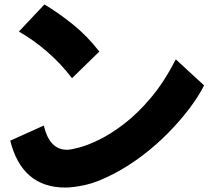

<svg xmlns="http://www.w3.org/2000/svg" viewBox="-20 -801 964 864"><path d="M304 -449Q255 -514 192.5 -568Q130 -622 65 -659L180 -781Q242 -744 307 -692Q372 -640 427 -569ZM492 -19Q419 19 365 31Q311 43 274 43Q79 43 26 -168L177 -236Q191 -179 217 -153Q243 -127 282 -127Q298 -127 336 -137Q374 -147 426.5 -172.5Q479 -198 539 -244Q599 -290 659 -361Q719 -432 771 -534L898 -417V-416Q874 -368 832.5 -313Q791 -258 737.5 -203.5Q684 -149 621.5 -101.5Q559 -54 492 -19Z"/></svg>

Font: Mochiy Pop P One
Style: Regular
Weight: 400
Designer: FONTDASU
Foundry: FONTDASU / Google Inc. / Adobe
Version: Version 2.000